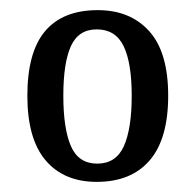

<svg xmlns="http://www.w3.org/2000/svg" viewBox="-20 -739 384 379"><path d="M171 -380Q106 -380 70 -422.5Q34 -465 34 -550Q34 -636 69 -677.5Q104 -719 173 -719Q237 -719 274.5 -677.5Q312 -636 312 -550Q312 -465 275.5 -422.5Q239 -380 171 -380ZM172 -416Q209 -416 224.5 -450.5Q240 -485 240 -550Q240 -615 224 -648Q208 -681 171 -681Q135 -681 120 -648Q105 -615 105 -550Q105 -485 120 -450.5Q135 -416 172 -416Z"/></svg>

Font: Noto Serif Khmer Condensed
Style: Regular
Weight: 400
Width: 3
Designer: Danh Hong and the Monotype Design Team
Foundry: Monotype Imaging Inc.
Version: Version 2.004